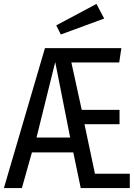

<svg xmlns="http://www.w3.org/2000/svg" viewBox="-32 -949 675 969"><path d="M375.4 0 337.9 -180H129.2L78.5 0H-12.3L194.9 -706.2H580.5L569.7 -633.8H328.2L380.5 -394.4H571.3V-322.1H394.4L447.2 -72.3H623.1V0ZM246.7 -635.9 152.3 -254.9H322.1ZM251.8 -821 454.9 -929.2 493.8 -855.4 274.9 -774.9Z"/></svg>

Font: Fira Code
Style: Regular
Weight: 400
Designer: Carrois Corporate, Edenspiekermann AG, Nikita Prokopov
Foundry: Carrois Corporate, Edenspiekermann AG, Nikita Prokopov
Version: Version 5.002